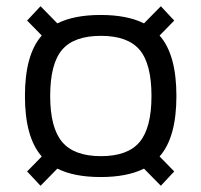

<svg xmlns="http://www.w3.org/2000/svg" viewBox="-20 -558 646 616"><path d="M539 -492 492 -444Q546 -383 546 -250Q546 -117 492 -56L539 -8L496 38L442 -17Q388 10 303 10Q218 10 164 -17L110 38L67 -8L114 -56Q60 -117 60 -250Q60 -383 114 -444L67 -492L110 -538L164 -483Q218 -510 303 -510Q388 -510 442 -483L496 -538ZM141 -250Q141 -148 179.5 -102.5Q218 -57 304 -57Q390 -57 428 -102.5Q466 -148 466 -250Q466 -353 428 -398Q390 -443 304 -443Q217 -443 179 -398Q141 -353 141 -250Z"/></svg>

Font: Fivo Sans Modern
Style: Regular
Weight: 400
Designer: Alexander Slobzheninov
Foundry: Alexander Slobzheninov
Version: 1.0